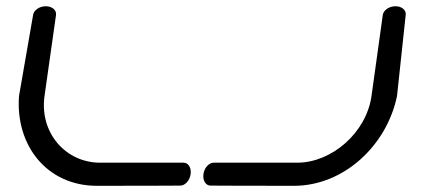

<svg xmlns="http://www.w3.org/2000/svg" viewBox="-20 -601 1373 621"><path d="M1218.1 -552.8C1218.2 -552.8 1198.4 -409.4 1181.6 -290.5C1164.9 -171.6 1052.7 -74.8 941.2 -74.8C829.7 -74.8 671.2 -74.8 671.2 -74.8C656.2 -74.8 640.9 -58.7 638 -37.8C635.1 -16.9 645.8 -0.7 660.8 -0.7C660.8 -0.7 769.2 0 930.7 0C1092.2 0 1231.2 -130.7 1264.1 -290.5C1264.1 -290.5 1292.2 -552.8 1292.2 -552.8C1294.3 -567.8 1280 -580.8 1259.1 -580.8C1238.2 -580.8 1220.3 -567.8 1218.1 -552.8ZM161.2 -552.8C163.3 -567.8 149 -580.8 128.1 -580.8C107.2 -580.8 89.3 -567.8 87.1 -552.8L41.5 -290.5C29.5 -130.7 131.8 0 293.3 0C454.8 0 563.4 -0.7 563.4 -0.7C578.4 -0.7 593.7 -16.9 596.6 -37.8C599.5 -58.7 588.8 -74.8 573.8 -74.8C573.8 -74.8 415.3 -74.8 303.8 -74.8C192.3 -74.8 107.3 -171.6 124 -290.5C140.7 -409.4 161.2 -552.8 161.2 -552.8Z"/></svg>

Font: Hi.
Style: Regular
Weight: 400
Designer: Mew Too, Robert Jablonski
Foundry: Cannot Into Space Fonts
Version: Version 1.996